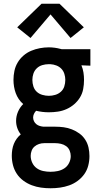

<svg xmlns="http://www.w3.org/2000/svg" viewBox="-20 -783 540 1026"><path d="M250 223Q224 223 199 219.5Q174 216 150 207Q126 198 105 182.5Q84 167 70 146Q56 125 49.5 100Q43 75 43 49Q43 33 45.5 17Q48 1 54 -14Q60 -29 69.5 -42Q79 -55 91 -65Q79 -80 72.5 -98.5Q66 -117 66 -137Q66 -162 76 -185.5Q86 -209 104 -227Q90 -239 80 -254Q70 -269 64 -285.5Q58 -302 55 -320Q52 -338 52 -356Q52 -380 57 -404Q62 -428 74.5 -449Q87 -470 105.5 -486Q124 -502 146.5 -511.5Q169 -521 193 -525.5Q217 -530 241 -530Q256 -530 271.5 -528Q287 -526 302 -522L310 -520H463V-432L415 -434Q423 -415 426 -395.5Q429 -376 429 -356Q429 -331 424.5 -307Q420 -283 407.5 -262.5Q395 -242 376.5 -226Q358 -210 335.5 -200Q313 -190 289 -186.5Q265 -183 241 -183Q224 -183 207 -185Q190 -187 173 -191Q166 -184 161.5 -174.5Q157 -165 157 -155Q157 -145 161.5 -135.5Q166 -126 174 -119.5Q182 -113 192 -110Q202 -107 212 -106Q213 -106 213.5 -106Q214 -106 215 -106Q217 -106 220 -106Q223 -106 225 -106H275Q298 -106 320.5 -103Q343 -100 364.5 -91.5Q386 -83 404.5 -69.5Q423 -56 435.5 -36.5Q448 -17 453 5.5Q458 28 458 51Q458 77 451.5 102Q445 127 430.5 147.5Q416 168 395 183.5Q374 199 350 207.5Q326 216 301 219.5Q276 223 250 223ZM241 -271Q258 -271 275 -276Q292 -281 305 -292.5Q318 -304 323.5 -321Q329 -338 329 -356Q329 -372 324 -388Q319 -404 308 -415.5Q297 -427 281.5 -433Q266 -439 249 -440H241Q241 -440 240.5 -440Q240 -440 240 -440Q223 -440 206 -435Q189 -430 176.5 -418Q164 -406 158.5 -389.5Q153 -373 153 -356Q153 -338 158.5 -321Q164 -304 176.5 -292.5Q189 -281 206.5 -276Q224 -271 241 -271ZM250 135Q270 135 289 131Q308 127 324 116.5Q340 106 349 88Q358 70 358 51Q358 36 352 21.5Q346 7 333.5 -2Q321 -11 305.5 -14.5Q290 -18 275 -18H225Q223 -18 221 -18Q219 -18 216 -18Q202 -18 188.5 -13.5Q175 -9 164.5 0Q154 9 149 22.5Q144 36 144 50Q144 69 152.5 87Q161 105 176.5 116Q192 127 211.5 131Q231 135 250 135ZM143 -580 72 -637 202 -763H298L428 -637L357 -580L250 -706Z"/></svg>

Font: Zed Mono Semibold
Style: Regular
Weight: 600
Monospace: yes
Designer: Belleve Invis
Foundry: Belleve Invis
Version: Version 1.0.0; ttfautohint (v1.8.4)